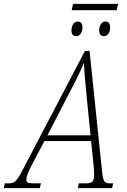

<svg xmlns="http://www.w3.org/2000/svg" viewBox="-76 -979 660 999"><path d="M297 -926H531L539 -959H304ZM321 -791C338 -791 353 -806 353 -837C353 -858 343 -867 328 -867C307 -867 296 -845 296 -821C296 -799 305 -791 321 -791ZM465 -791C482 -791 497 -806 497 -837C497 -858 488 -867 472 -867C452 -867 440 -845 440 -821C440 -799 450 -791 465 -791ZM-56 0H131L137 -25H108C69 -25 61 -28 61 -46C61 -59 69 -79 85 -112L155 -245H398L410 -128C412 -113 414 -85 414 -72C414 -32 404 -25 366 -25H334L329 0H507L513 -25H498C466 -25 461 -32 454 -97L390 -714H366L46 -103C8 -30 1 -25 -36 -25H-51ZM282 -490C316 -554 340 -603 361 -652C362 -604 369 -545 374 -486L395 -275H171Z"/></svg>

Font: Noto Serif Condensed ExtraLight
Style: Italic
Weight: 200
Width: 3
Italic angle: -12°
Designer: Monotype Design Team
Foundry: Monotype Imaging Inc.
Version: Version 2.013